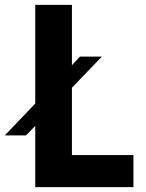

<svg xmlns="http://www.w3.org/2000/svg" viewBox="-85 -770 601 790"><path d="M464 -132H211V-409L334 -537H244L211 -502V-750H60V-344L-65 -213H22L60 -252V0H464Z"/></svg>

Font: Oakes Bold
Style: Regular
Weight: 700
Designer: Samuel Oakes
Foundry: Samuel Oakes
Version: Version 1.003;PS 001.003;hotconv 1.0.88;makeotf.lib2.5.64775